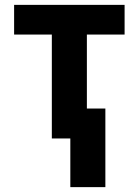

<svg xmlns="http://www.w3.org/2000/svg" viewBox="-20 -569 570 789"><path d="M193 0H269V200H413V-123H337V-427H492V-549H38V-427H193Z"/></svg>

Font: Noto Sans Mono Condensed ExtraBold
Style: Regular
Weight: 800
Width: 3
Designer: Monotype Design Team
Foundry: Monotype Imaging Inc.
Version: Version 2.014